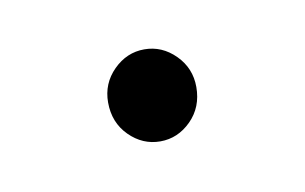

<svg xmlns="http://www.w3.org/2000/svg" viewBox="-28 -346 238 150"><g transform="rotate(-10 91.0 -271.5)"><path d="M126 -272Q126 -256 115.5 -245.5Q105 -235 91 -235Q77 -235 66.5 -245.5Q56 -256 56 -272Q56 -287 66.5 -297.5Q77 -308 91 -308Q105 -308 115.5 -297.5Q126 -287 126 -272Z"/></g></svg>

Font: Gontserrat ExtraLight
Style: Regular
Weight: 275
Designer: Julieta Ulanovsky
Foundry: Julieta Ulanovsky
Version: Version 6.001